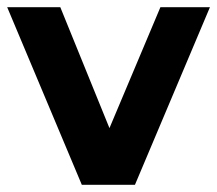

<svg xmlns="http://www.w3.org/2000/svg" viewBox="-26 -515 605 535"><path d="M559 -495 350 0H202L-6 -495H142L279 -158L421 -495Z"/></svg>

Font: Montserrat Ace
Style: Bold
Weight: 700
Designer: Julieta Ulanovsky
Foundry: Julieta Ulanovsky
Version: Version 1